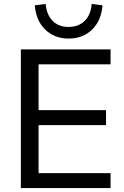

<svg xmlns="http://www.w3.org/2000/svg" viewBox="-20 -956 630 976"><path d="M86 0V-705H542V-629H176V-396H519V-320H176V-76H542V0ZM329 -760Q257 -760 210 -805.5Q163 -851 157 -929L212 -936Q217 -881 247.5 -850Q278 -819 328 -819Q379 -819 410.5 -850Q442 -881 446 -936L501 -929Q495 -851 448 -805.5Q401 -760 329 -760Z"/></svg>

Font: Mulish Medium
Style: Regular
Weight: 500
Designer: Vernon Adams
Foundry: Vernon Adams
Version: Version 3.603; ttfautohint (v1.8.3)